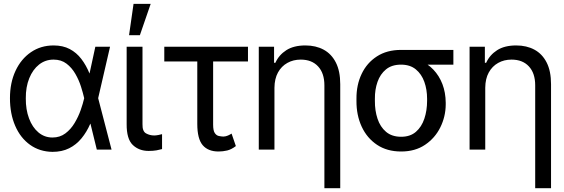

<svg xmlns="http://www.w3.org/2000/svg" viewBox="-20 -784 2955 1006"><path d="M254.9 11.7Q187.5 10.7 137.2 -25.4Q86.9 -61.5 59.6 -124.8Q32.2 -188 32.2 -269.5Q32.2 -350.6 61.3 -412.8Q90.3 -475.1 142.1 -510.5Q193.8 -545.9 260.7 -545.9Q309.6 -545.9 345.2 -527.1Q380.9 -508.3 406.2 -475.1Q431.6 -441.9 449.2 -398.4H481.4L494.1 -270.5L564.5 0H487.3L420.9 -270.5Q415 -296.4 404.3 -330.3Q393.6 -364.3 375 -396.7Q356.4 -429.2 328.6 -450.4Q300.8 -471.7 260.7 -471.7Q217.8 -471.7 184.8 -445.8Q151.9 -419.9 133.3 -374Q114.7 -328.1 115.2 -268.6Q114.7 -210 132.1 -163.6Q149.4 -117.2 181.2 -90.3Q212.9 -63.5 254.9 -63.5Q293.9 -63.5 322.5 -85Q351.1 -106.4 370.8 -139.4Q390.6 -172.4 402.8 -207.3Q415 -242.2 420.9 -268.6L479.5 -539.1H556.6L494.1 -268.6L481.4 -135.7H453.1Q434.6 -92.8 407.2 -59.3Q379.9 -25.9 342.3 -7.1Q304.7 11.7 254.9 11.7Z M643.6 -539.1H726.6V-133.8Q725.6 -95.7 745.4 -85Q765.1 -74.2 788.1 -74.2Q797.9 -74.2 810.3 -76.7Q822.8 -79.1 829.1 -81.1V-2.9Q817.4 0.5 800.3 3.7Q783.2 6.8 758.8 6.8Q708.5 6.8 675.8 -24.4Q643.1 -55.7 643.6 -133.8ZM656.2 -599.6 679.7 -763.7H769.5L712.9 -599.6Z M1279.3 -539.1V-461.9H840.8V-539.1ZM1013.7 -539.1H1096.7V-130.9Q1096.7 -100.1 1105.2 -87.2Q1113.8 -74.2 1126.5 -71.5Q1139.2 -68.8 1150.4 -68.4Q1163.1 -68.8 1174.6 -74Q1186 -79.1 1193.4 -84L1215.8 -18.6Q1191.9 -0.5 1169.9 4.6Q1147.9 9.8 1125 9.8Q1070.3 9.8 1042 -23.4Q1013.7 -56.6 1013.7 -134.8Z M1418 -324.2V0H1335.9V-539.1H1416V-455.1H1422.9Q1441.4 -496.1 1480.2 -521Q1519 -545.9 1580.1 -545.9Q1634.8 -545.9 1675.8 -523.7Q1716.8 -501.5 1739.7 -456.5Q1762.7 -411.6 1762.7 -342.8V202.1H1679.7V-336.9Q1679.7 -400.4 1646.7 -436Q1613.8 -471.7 1555.7 -471.7Q1516.6 -471.7 1485.6 -454.3Q1454.6 -437 1436.5 -404.3Q1418.5 -371.6 1418 -324.2Z M1847.7 -255.9V-266.6Q1847.2 -338.9 1874.8 -396.7Q1902.3 -454.6 1954.8 -488.5Q2007.3 -522.5 2081.1 -522.5Q2095.7 -521 2108.4 -512Q2121.1 -502.9 2137.2 -491Q2153.3 -479 2177.7 -468.8Q2220.2 -451.2 2250.7 -419.2Q2281.2 -387.2 2298.1 -343.3Q2314.9 -299.3 2315.4 -246.1V-236.3Q2314.9 -172.9 2287.1 -116.7Q2259.3 -60.5 2207.3 -25.4Q2155.3 9.8 2082 9.8Q2007.8 9.8 1955.3 -25.4Q1902.8 -60.5 1875 -120.6Q1847.2 -180.7 1847.7 -255.9ZM1944.3 -266.6V-255.9Q1943.8 -205.1 1958 -162.1Q1972.2 -119.1 2002.7 -93.3Q2033.2 -67.4 2082 -67.4Q2129.4 -67.4 2159.2 -93.3Q2189 -119.1 2203.4 -162.1Q2217.8 -205.1 2217.8 -255.9V-266.6Q2217.8 -314.5 2203.4 -355Q2189 -395.5 2158.9 -420.4Q2128.9 -445.3 2081.1 -445.3Q2032.7 -445.3 2002.4 -420.4Q1972.2 -395.5 1958 -355Q1943.8 -314.5 1944.3 -266.6ZM2355.5 -522.5V-445.3H2081.1V-522.5Z M2522.5 -324.2V0H2440.4V-539.1H2520.5V-455.1H2527.3Q2545.9 -496.1 2584.7 -521Q2623.5 -545.9 2684.6 -545.9Q2739.3 -545.9 2780.3 -523.7Q2821.3 -501.5 2844.2 -456.5Q2867.2 -411.6 2867.2 -342.8V202.1H2784.2V-336.9Q2784.2 -400.4 2751.2 -436Q2718.3 -471.7 2660.2 -471.7Q2621.1 -471.7 2590.1 -454.3Q2559.1 -437 2541 -404.3Q2522.9 -371.6 2522.5 -324.2Z"/></svg>

Font: Inter Display V
Style: Regular
Weight: 400
Designer: Rasmus Andersson
Foundry: rsms
Version: Version 3.015;git-src